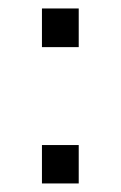

<svg xmlns="http://www.w3.org/2000/svg" viewBox="-20 -429 282 449"><path d="M78.1 -89.8H164.1V0H78.1ZM78.1 -318.8V-409.2H164.1V-318.8Z"/></svg>

Font: Halibut Exp Thin
Style: Regular
Weight: 250
Width: 7
Designer: Matteo Maggi
Foundry: Collletttivo
Version: Version 3.080 | FøM Fix